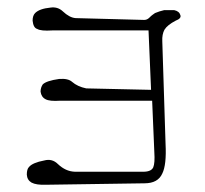

<svg xmlns="http://www.w3.org/2000/svg" viewBox="-20 -753 566 530"><path d="M54 -271Q54 -286 60 -292Q70 -304 102 -310Q124 -316 140 -300Q161 -280 186 -279H372Q397 -278 403 -291Q408 -303 406 -333L400 -475H146Q117 -473 106 -479Q94 -485 92 -500Q92 -511 98 -520Q108 -530 143 -535Q168 -537 179 -527Q194 -514 218 -509L397 -505L390 -669H124Q93 -667 83 -673Q72 -676 70 -696Q70 -710 77 -717Q89 -729 119 -732Q139 -735 153 -722Q172 -704 189 -703L378 -698Q386 -698 392 -704Q398 -710 401 -712Q402 -713 404.5 -714.5Q407 -716 408 -717Q420 -722 433 -725H447H461Q475 -722 478 -711Q481 -702 465 -696Q442 -684 434 -671Q427 -658 428 -639L437 -356Q440 -298 428 -274Q416 -247 379 -247L107 -243Q80 -242 67 -249Q55 -256 54 -271Z"/></svg>

Font: Kimchi
Style: Regular
Weight: 400
Version: Version 1.1